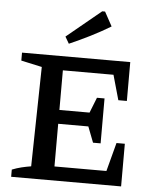

<svg xmlns="http://www.w3.org/2000/svg" viewBox="-60 -958 818 1009"><g transform="rotate(5 349.0 -454.0)"><path d="M573 -225H617V0H37V-38Q62 -48 87 -54Q112 -60 137 -64L147 -589L37 -613V-655H608V-450H563L526 -581H209L259 -631V-372H418L450 -453H490V-216H450L418 -299H259V-25L209 -74H533ZM278 -723 257 -759 438 -908H453L494 -833Q441 -801 387 -774Q333 -747 278 -723Z"/></g></svg>

Font: Piazzolla 24pt SemiBold
Style: Regular
Weight: 600
Designer: Juan Pablo del Peral
Foundry: Huerta Tipografica
Version: Version 2.005